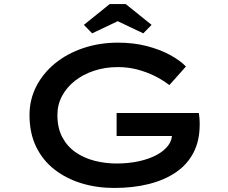

<svg xmlns="http://www.w3.org/2000/svg" viewBox="-20 -920 1127 950"><path d="M545 10Q459 10 383.5 -13Q308 -36 250 -81Q192 -126 159 -193.5Q126 -261 126 -351Q126 -427 159.5 -492.5Q193 -558 252.5 -606.5Q312 -655 392 -682Q472 -709 564 -709Q641 -709 706.5 -692Q772 -675 821.5 -648Q871 -621 900 -591L818 -499Q784 -525 744.5 -544.5Q705 -564 659.5 -576Q614 -588 563 -588Q500 -588 445.5 -570Q391 -552 350.5 -520Q310 -488 287 -445Q264 -402 264 -351Q264 -287 288 -241.5Q312 -196 353.5 -167Q395 -138 448 -124.5Q501 -111 557 -111Q616 -111 666.5 -122Q717 -133 754.5 -153Q792 -173 812.5 -200.5Q833 -228 831 -261L830 -276L849 -247H557V-361H964Q966 -346 967 -334Q968 -322 968 -314.5Q968 -307 968 -303Q968 -224 937.5 -165Q907 -106 850.5 -67.5Q794 -29 716.5 -9.5Q639 10 545 10ZM436 -755 395 -797 523 -900H602L730 -797L689 -755L548 -822H577Z"/></svg>

Font: Lexend Zetta Medium
Style: Regular
Weight: 500
Designer: Bonnie Shaver-Troup, Thomas Jockin
Foundry: Lexend
Version: Version 1.007